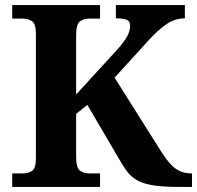

<svg xmlns="http://www.w3.org/2000/svg" viewBox="-20 -734 774 754"><path d="M28 0V-53H70Q91 -53 106 -63Q121 -73 121 -113V-600Q121 -640 106 -650.5Q91 -661 70 -661H28V-714H373V-661H331Q309 -661 294 -650Q279 -639 279 -596V-363L434 -532Q466 -567 478.5 -589.5Q491 -612 491 -633Q491 -650 478.5 -656Q466 -662 435 -662V-714H706V-662Q666 -662 631.5 -637.5Q597 -613 562 -574L430 -429L616 -134Q646 -88 671.5 -70.5Q697 -53 730 -53H734V0H680Q623 0 586 -5.5Q549 -11 525.5 -22.5Q502 -34 487 -51Q472 -68 458 -92L323 -322L279 -287V-118Q279 -75 294 -64Q309 -53 331 -53H373V0Z"/></svg>

Font: Noto Serif Vithkuqi
Style: Regular
Weight: 400
Version: Version 1.005